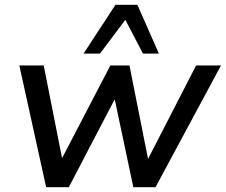

<svg xmlns="http://www.w3.org/2000/svg" viewBox="-20 -775 935 795"><path d="M171 0 60 -504H161L237 -120L437 -504H516L593 -117L792 -504H895L624 0H532L455 -364L265 0ZM326 -553 458 -755H549L638 -553H572L499 -693L394 -553Z"/></svg>

Font: Mulish SemiBold
Style: Italic
Weight: 600
Italic angle: -9°
Designer: Vernon Adams
Foundry: Vernon Adams
Version: Version 3.603; ttfautohint (v1.8.3)